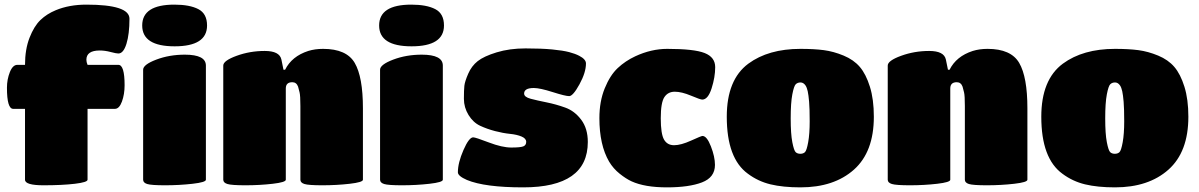

<svg xmlns="http://www.w3.org/2000/svg" viewBox="-20 -800 5176 829"><path d="M358 -330V-24Q358 -13 303 -6.5Q248 0 168 0Q88 0 88 -24V-330H37Q10 -330 10 -421Q10 -457 22.5 -488.5Q35 -520 55 -520H88Q88 -587 107.5 -637Q127 -687 154.5 -713.5Q182 -740 221 -756Q279 -780 353 -780Q539 -780 539 -719Q539 -653 526 -611Q513 -569 491 -569Q482 -569 457.5 -575.5Q433 -582 411 -582Q353 -582 353 -542Q353 -532 358 -520H491Q518 -520 518 -432Q518 -393 506.5 -361.5Q495 -330 476 -330Z M869 -517V-24Q869 -13 811.5 -6.5Q754 0 693.5 0Q633 0 615.5 -5.5Q598 -11 598 -24V-499Q598 -521 654.5 -542.5Q711 -564 778 -564Q869 -564 869 -517ZM733 -780Q799 -780 836.5 -760.5Q874 -741 874 -690Q874 -600 734 -600Q594 -600 594 -690Q594 -780 733 -780Z M1547 -332V-24Q1547 -13 1490 -6.5Q1433 0 1372.5 0Q1312 0 1294.5 -5.5Q1277 -11 1277 -24V-342Q1277 -387 1273.5 -401Q1270 -415 1267 -426Q1260 -445 1242 -445Q1214 -445 1214 -418V-24Q1214 -13 1157.5 -6.5Q1101 0 1040.5 0Q980 0 962 -5.5Q944 -11 944 -24V-517Q944 -538 1001.5 -559Q1059 -580 1123 -580Q1187 -580 1195 -543L1204 -499H1211Q1240 -557 1311 -580Q1340 -589 1375 -589Q1476 -589 1511.5 -528.5Q1547 -468 1547 -332Z M1892 -517V-24Q1892 -13 1834.5 -6.5Q1777 0 1716.5 0Q1656 0 1638.5 -5.5Q1621 -11 1621 -24V-499Q1621 -521 1677.5 -542.5Q1734 -564 1801 -564Q1892 -564 1892 -517ZM1756 -780Q1822 -780 1859.5 -760.5Q1897 -741 1897 -690Q1897 -600 1757 -600Q1617 -600 1617 -690Q1617 -780 1756 -780Z M2239 9Q2073 9 1996 -23Q1957 -40 1957 -56Q1957 -97 1981 -152Q2005 -207 2023 -207Q2033 -207 2090.5 -185Q2148 -163 2187.5 -163Q2227 -163 2239.5 -168Q2252 -173 2252 -187.5Q2252 -202 2232 -210.5Q2212 -219 2182 -222Q2152 -225 2117.5 -234Q2083 -243 2053 -257Q2023 -271 2003 -303.5Q1983 -336 1983 -373.5Q1983 -411 1985 -429.5Q1987 -448 2001.5 -481.5Q2016 -515 2042.5 -536Q2069 -557 2124.5 -574Q2180 -591 2249 -591Q2318 -591 2364.5 -586.5Q2411 -582 2437.5 -575Q2464 -568 2481 -559Q2510 -544 2510 -526Q2510 -487 2482 -436Q2454 -385 2437.5 -385Q2421 -385 2366 -402.5Q2311 -420 2285 -420Q2243 -420 2243 -396Q2243 -381 2271.5 -373.5Q2300 -366 2340 -358Q2380 -350 2420.5 -335.5Q2461 -321 2489.5 -283Q2518 -245 2518 -187Q2518 9 2239 9Z M2707 -17Q2683 -28 2655.5 -50Q2628 -72 2610 -102Q2568 -174 2568 -290Q2568 -362 2591 -418.5Q2614 -475 2647 -506Q2680 -537 2723 -557Q2792 -589 2861 -589Q2977 -589 3022.5 -571Q3068 -553 3068 -510Q3068 -467 3052.5 -418.5Q3037 -370 3012 -370Q3004 -370 2963.5 -387Q2923 -404 2893.5 -404Q2864 -404 2848.5 -380.5Q2833 -357 2833 -289.5Q2833 -222 2847 -197.5Q2861 -173 2890.5 -173Q2920 -173 2964 -193Q3008 -213 3013 -213Q3032 -213 3049.5 -168Q3067 -123 3067 -88Q3067 -34 3011 -12.5Q2955 9 2859.5 9Q2764 9 2707 -17Z M3436 9Q3361 9 3307 -4Q3253 -17 3209 -50Q3118 -116 3118 -296Q3118 -456 3211 -525Q3298 -589 3436 -589Q3495 -589 3537 -583.5Q3579 -578 3622.5 -560Q3666 -542 3692.5 -511Q3719 -480 3736 -425.5Q3753 -371 3753 -296Q3753 -144 3667 -67.5Q3581 9 3436 9ZM3458 -431Q3449 -444 3436.5 -444Q3424 -444 3416 -436.5Q3408 -429 3401 -392.5Q3394 -356 3394 -289Q3394 -222 3401 -186Q3408 -150 3415.5 -143Q3423 -136 3435.5 -136Q3448 -136 3455.5 -143Q3463 -150 3469.5 -186Q3476 -222 3476 -276.5Q3476 -331 3473.5 -360.5Q3471 -390 3467.5 -406Q3464 -422 3458 -431Z M4416 -332V-24Q4416 -13 4359 -6.5Q4302 0 4241.5 0Q4181 0 4163.5 -5.5Q4146 -11 4146 -24V-342Q4146 -387 4142.5 -401Q4139 -415 4136 -426Q4129 -445 4111 -445Q4083 -445 4083 -418V-24Q4083 -13 4026.5 -6.5Q3970 0 3909.5 0Q3849 0 3831 -5.5Q3813 -11 3813 -24V-517Q3813 -538 3870.5 -559Q3928 -580 3992 -580Q4056 -580 4064 -543L4073 -499H4080Q4109 -557 4180 -580Q4209 -589 4244 -589Q4345 -589 4380.5 -528.5Q4416 -468 4416 -332Z M4794 9Q4719 9 4665 -4Q4611 -17 4567 -50Q4476 -116 4476 -296Q4476 -456 4569 -525Q4656 -589 4794 -589Q4853 -589 4895 -583.5Q4937 -578 4980.5 -560Q5024 -542 5050.5 -511Q5077 -480 5094 -425.5Q5111 -371 5111 -296Q5111 -144 5025 -67.5Q4939 9 4794 9ZM4816 -431Q4807 -444 4794.5 -444Q4782 -444 4774 -436.5Q4766 -429 4759 -392.5Q4752 -356 4752 -289Q4752 -222 4759 -186Q4766 -150 4773.5 -143Q4781 -136 4793.5 -136Q4806 -136 4813.5 -143Q4821 -150 4827.5 -186Q4834 -222 4834 -276.5Q4834 -331 4831.5 -360.5Q4829 -390 4825.5 -406Q4822 -422 4816 -431Z"/></svg>

Font: Titan One
Style: Regular
Weight: 400
Designer: Rodrigo Fuenzalida
Foundry: Rodrigo Fuenzalida
Version: Version 1.001